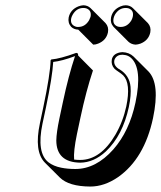

<svg xmlns="http://www.w3.org/2000/svg" viewBox="-20 -639 609 726"><path d="M239.7 -573.2Q246.1 -602.5 275.9 -614.7Q286.1 -618.7 295.4 -619.1Q311.5 -618.7 322.3 -608.4L378.9 -551.8Q392.1 -537.1 388.2 -516.6Q381.8 -486.3 351.1 -474.1Q341.8 -470.2 332.5 -470.2L275.9 -526.9Q259.8 -527.3 249 -537.6Q235.8 -552.7 239.7 -573.2ZM399.9 -573.2Q406.2 -602.5 435.5 -614.7Q445.3 -619.1 455.6 -619.1Q471.7 -618.7 482.4 -608.4L539.1 -551.8Q552.2 -537.1 548.3 -516.6Q542 -486.3 511.2 -474.1Q501.5 -470.7 492.7 -470.2Q476.6 -471.2 465.8 -481L409.2 -537.6Q396 -552.7 399.9 -573.2ZM284.2 -194.3 271 -132.3Q257.3 -65.9 260.3 -35.6Q271.5 -34.2 283.2 -34.2Q360.4 -34.2 416.5 -129.9Q445.3 -179.7 457.5 -236.8Q475.6 -323.7 445.8 -354Q438.5 -360.8 427.2 -368.2Q417.5 -374.5 412.6 -379.4Q399.4 -394 402.8 -414.1Q407.2 -435.5 434.1 -440.9Q438.5 -441.9 442.9 -441.9Q468.3 -440.9 484.9 -425.3L541.5 -368.7Q585.9 -322.3 558.6 -192.4Q525.9 -39.1 426.3 30.8Q374.5 66.4 321.3 66.4Q240.2 65.9 206.1 32.2L149.4 -24.4Q108.4 -66.9 130.9 -172.9L144 -234.9Q169.9 -357.9 171.4 -411.1L173.8 -414.1Q208 -417 268.1 -439Q272 -438.5 273.9 -437Q275.9 -433.6 275.4 -429.2L331.5 -372.6Q305.7 -295.4 284.2 -194.3ZM217.8 -252.9Q239.3 -354 263.7 -426.8Q213.9 -408.2 181.2 -404.8Q178.2 -349.6 153.8 -232.9L140.6 -170.9Q117.7 -61.5 163.1 -25.4Q182.1 -10.7 211.4 -4.9Q235.4 0 265.1 0Q342.8 0 408.7 -74.2Q469.2 -143.1 492.2 -251Q519.5 -380.4 475.1 -420.4Q465.3 -428.7 454.1 -430.7Q448.2 -431.6 442.9 -432.1Q422.4 -432.1 414.1 -416Q413.1 -413.6 412.6 -412.1Q408.2 -392.6 428.2 -378.9Q430.7 -377.4 432.6 -376.5Q469.7 -353.5 473.6 -311Q476.6 -279.8 467.3 -234.9Q444.3 -127.4 380.4 -66.4Q335 -24.4 283.2 -23.9Q193.4 -25.4 192.9 -107.9Q193.4 -137.7 204.6 -190.9ZM409.7 -570.8Q404.3 -546.4 425.3 -538.6Q430.7 -537.1 436 -537.1Q461.9 -537.1 477.1 -562.5Q480.5 -569.3 481.9 -575.2Q487.3 -599.6 466.3 -607.4Q460.9 -608.9 455.6 -608.9Q429.7 -608.9 414.6 -583.5Q411.1 -576.7 409.7 -570.8ZM249.5 -570.8Q244.1 -546.4 265.6 -538.6Q270.5 -536.6 275.9 -537.1Q301.8 -537.1 316.9 -562.5Q320.3 -569.3 322.3 -575.2Q327.6 -599.6 306.2 -607.4Q300.8 -608.9 295.4 -608.9Q269.5 -608.9 254.9 -583.5Q251 -576.7 249.5 -570.8Z"/></svg>

Font: Linux Biolinum Shadow O
Style: Italic
Weight: 400
Italic angle: -12°
Designer: Philipp H. Poll
Foundry: Philipp H. Poll
Version: Version 0.6.2